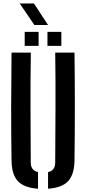

<svg xmlns="http://www.w3.org/2000/svg" viewBox="-20 -1112 510 1139"><path d="M48.5 -160Q46 -320 46.2 -480Q46.5 -640 48.5 -800H163Q160.5 -640 161 -474Q161.5 -308 162.5 -148Q162.5 -100.5 205.5 -91V7.5Q123 2 86.2 -37.2Q49.5 -76.5 48.5 -160ZM265 7.5V-91Q307.5 -100.5 307.5 -148Q308.5 -308 309.2 -474Q310 -640 307.5 -800H422Q424 -640 424 -480Q424 -320 422 -160Q420.5 -76.5 384 -37.2Q347.5 2 265 7.5ZM261.5 -840V-923H344V-840ZM126.5 -840V-923H209V-840ZM184 -963.5 97 -1091.5H181.5L265 -963.5Z"/></svg>

Font: Big Shoulders Stencil Text
Style: Bold
Weight: 700
Designer: Patric King
Foundry: XO Type Co
Version: Version 1.000